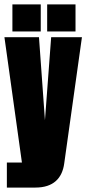

<svg xmlns="http://www.w3.org/2000/svg" viewBox="-20 -720 390 867"><path d="M164 -578V-700H36V-578ZM321 -578V-700H193V-578ZM350 -552H211L183 -177L156 -552H0L79 14H11V127H140C221 127 261 85 270 18Z"/></svg>

Font: Queering Heavy
Style: Bold
Weight: 900
Designer: Adam Naccarato
Foundry: adamnac
Version: Version 2.000;hotconv 1.0.109;makeotfexe 2.5.65596